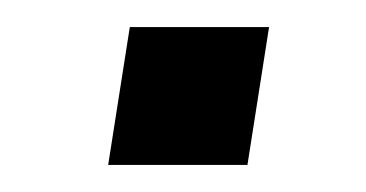

<svg xmlns="http://www.w3.org/2000/svg" viewBox="-20 -345 271 142"><path d="M60 -223 76 -325H179L163 -223Z"/></svg>

Font: Mulish
Style: Italic
Weight: 400
Italic angle: -9°
Designer: Vernon Adams
Foundry: Vernon Adams
Version: Version 3.603; ttfautohint (v1.8.3)